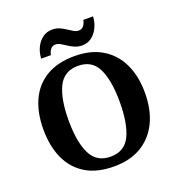

<svg xmlns="http://www.w3.org/2000/svg" viewBox="-162 -1061 1112 1203"><g transform="rotate(-20 393.5 -459.5)"><path d="M394.1 10Q280 10 205 -36Q130 -82 92.5 -165Q55 -248 55 -359Q55 -470 92.5 -552Q130 -634 205.6 -679.5Q281.1 -725 394.7 -725Q503 -725 578.5 -679.5Q654 -634 693 -551.5Q732 -469 732 -358Q732 -247 692.7 -164.5Q653.4 -82 578.1 -36Q502.8 10 394.1 10ZM394.1 -55Q488 -55 526 -135.1Q564 -215.2 564 -358Q564 -501 525.9 -580.5Q487.8 -660 394.8 -660Q301 -660 262 -580.5Q223 -501 223 -357.5Q223 -215 262 -135Q301 -55 394.1 -55ZM465 -771Q438 -771 416 -780.5Q394 -790 375.5 -802.5Q357 -815 340.5 -824.5Q324 -834 308 -834Q286 -834 274 -817.5Q262 -801 259 -781H194Q196 -822 212.5 -855.5Q229 -889 256.5 -909Q284 -929 320 -929Q347 -929 368.5 -919.5Q390 -910 408.5 -897.5Q427 -885 443.5 -875.5Q460 -866 476 -866Q498 -866 510 -882.5Q522 -899 525 -919H590Q588 -879 571.5 -845Q555 -811 528 -791Q501 -771 465 -771Z"/></g></svg>

Font: Noto Serif NP Hmong
Style: Regular
Weight: 400
Designer: Dalton Maag Ltd
Foundry: Dalton Maag Ltd
Version: Version 1.001